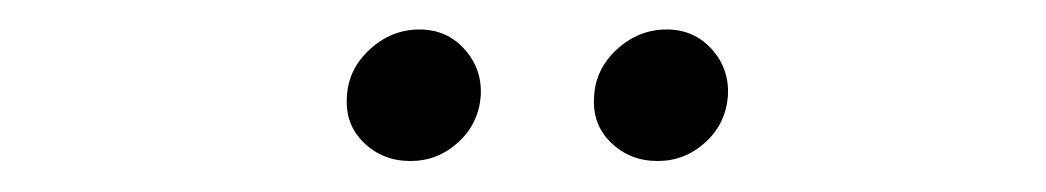

<svg xmlns="http://www.w3.org/2000/svg" viewBox="-20 -646 692 127"><path d="M251.5 -539.5Q233 -539.5 220.5 -551.8Q208 -564 209.5 -582.5Q210.5 -600.5 224.8 -613.5Q239 -626.5 257.5 -626.5Q275.5 -626.5 287.2 -613.5Q299 -600.5 298 -582.5Q296.5 -564 283 -551.8Q269.5 -539.5 251.5 -539.5ZM415 -539.5Q396.5 -539.5 384 -551.8Q371.5 -564 373 -582.5Q374 -600.5 388.2 -613.5Q402.5 -626.5 421 -626.5Q439 -626.5 450.8 -613.5Q462.5 -600.5 461.5 -582.5Q460 -564 446.5 -551.8Q433 -539.5 415 -539.5Z"/></svg>

Font: Urbanist
Style: Italic
Weight: 400
Italic angle: -8°
Designer: Corey Hu
Foundry: Corey Hu
Version: Version 1.330; ttfautohint (v1.8.4.7-5d5b)